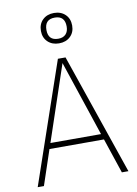

<svg xmlns="http://www.w3.org/2000/svg" viewBox="-100 -1001 759 1065"><g transform="rotate(-10 279.5 -468.0)"><path d="M421 -229 279 -654 136 -229ZM432 -197H125L59 0H24L258 -682H301L535 0H498ZM223 -850Q223 -791 280 -791Q307 -791 322 -806.5Q337 -822 337 -850Q337 -910 280 -910Q223 -910 223 -850ZM192 -850Q192 -889 216.5 -912.5Q241 -936 280 -936Q319 -936 343.5 -912.5Q368 -889 368 -850Q368 -812 343.5 -788.5Q319 -765 280 -765Q241 -765 216.5 -788.5Q192 -812 192 -850Z"/></g></svg>

Font: FiraSans
Style: Regular
Weight: 200
Designer: Carrois Corporate & Edenspiekermann AG
Foundry: Carrois Corporate GbR & Edenspiekermann AG
Version: Version 3.106;PS 003.106;hotconv 1.0.70;makeotf.lib2.5.58329